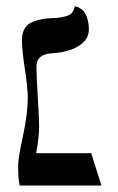

<svg xmlns="http://www.w3.org/2000/svg" viewBox="-20 -574 366 594"><path d="M65.9 -272Q65.9 -300.8 56.9 -360.4Q47.9 -419.9 47.9 -448.2Q47.9 -488.3 73 -502.2Q98.1 -516.1 141.1 -518.1Q155.3 -518.1 164.1 -519.5Q172.9 -521 184.3 -523.9Q195.8 -526.9 202.4 -534.4Q209 -542 210.9 -554.2Q212.9 -554.2 216.1 -553.7Q219.2 -553.2 226.6 -549.1Q233.9 -544.9 239.5 -538.6Q245.1 -532.2 250 -517.1Q254.9 -502 254.9 -481.9Q254.9 -452.1 223.9 -432.1Q192.9 -412.1 140.1 -409.2Q93.3 -406.2 92.8 -369.1Q92.8 -340.3 96.9 -273.2Q101.1 -206.1 101.1 -181.2Q101.1 -150.4 91.8 -100.1H262.2L293.9 0H41Q36.1 -18.1 36.1 -63Q36.1 -84 51 -153.1Q65.9 -222.2 65.9 -272Z"/></svg>

Font: Linux Biolinum
Style: Bold
Weight: 700
Designer: Philipp H. Poll
Foundry: Philipp H. Poll
Version: Version 1.3.2 ; ttfautohint (v0.9)